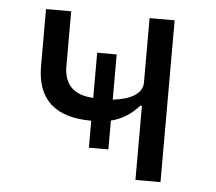

<svg xmlns="http://www.w3.org/2000/svg" viewBox="-43 -563 686 610"><g transform="rotate(5 300.0 -258.0)"><path d="M410.2 0H490.1V-516H410.2V-310C410.2 -274.1 371.1 -253.9 316.1 -247.9V-392H253.9V-247.9C192.8 -251.1 160.2 -280.9 160.2 -340.9V-516H79.9V-334.2C79.9 -228 138.8 -175.1 253.9 -175.1V-89.1H316.1V-181.1C349.1 -188.9 381 -208.1 404.8 -236.2H410.2Z"/></g></svg>

Font: Margiela Mono
Style: Regular
Weight: 400
Designer: Mike Abbink, Paul van der Laan, Pieter van Rosmalen
Foundry: Bold Monday
Version: Version 2.003 2021